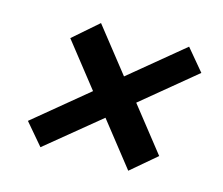

<svg xmlns="http://www.w3.org/2000/svg" viewBox="-73 -632 742 640"><g transform="rotate(15 298.0 -312.0)"><path d="M235 -312 116 -463 202 -538 322 -386 506 -538 568 -464 384 -312 504 -160 417 -86 298 -237 114 -86 51 -160Z"/></g></svg>

Font: Decalotype
Style: Bold Italic
Weight: 700
Italic angle: -12°
Designer: Alfredo Marco Pradil
Foundry: Alfredo Marco Pradil
Version: Version 1.0